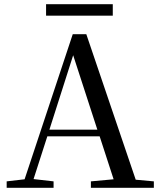

<svg xmlns="http://www.w3.org/2000/svg" viewBox="-20 -901 766 921"><path d="M201 -826H521V-881H201ZM331 -636 447 -279H217ZM416 0H718V-31L631 -39L394 -737H329L98 -41L12 -31V0H237V-31L141 -42L207 -247H458L525 -41L416 -31Z"/></svg>

Font: Noto Serif KR Medium
Style: Regular
Weight: 500
Designer: Ryoko NISHIZUKA 西塚涼子 (kana & ideographs); Frank Grießhammer (Latin, Greek & Cyrillic); Wenlong ZHANG 张文龙 (bopomofo); San
Foundry: Adobe
Version: Version 2.001;hotconv 1.1.0;makeotfexe 2.6.0